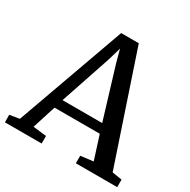

<svg xmlns="http://www.w3.org/2000/svg" viewBox="-174 -906 1051 1062"><g transform="rotate(30 351.0 -374.5)"><path d="M54.5 -58 302.5 -749H415L647 -58L709.5 -48V0H445.5V-48L526 -58L478.5 -207.5H189.5L142 -58L227 -48V0H-7.5L-8 -48ZM460.5 -265.5 362 -589.5 340 -671.5 315.5 -587.5 207 -265.5Z"/></g></svg>

Font: Merriweather 24pt
Style: Regular
Weight: 400
Designer: Eben Sorkin
Foundry: Eben Sorkin
Version: Version 2.100